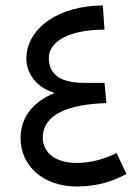

<svg xmlns="http://www.w3.org/2000/svg" viewBox="-20 -666 481 700"><path d="M261 14C338 14 398 -8 441 -32L405 -108C350 -81 301 -72 260 -72C180 -72 136 -111 136 -164C136 -249 229 -286 368 -290L361 -364H285C182 -364 158 -410 158 -454C158 -518 238 -558 361 -558L355 -646C193 -646 76 -562 76 -451C76 -414 97 -353 179 -327C94 -292 55 -233 55 -162C55 -66 132 14 261 14Z"/></svg>

Font: FiraGO Unicode
Style: Regular
Weight: 400
Designer: bBox Type
Foundry: bBox Type GmbH
Version: Version 1.001;PS 001.001;hotconv 1.0.88;makeotf.lib2.5.64775